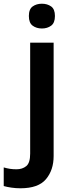

<svg xmlns="http://www.w3.org/2000/svg" viewBox="-81 -771 388 1031"><path d="M74 -685Q74 -722 94.5 -736.5Q115 -751 144 -751Q173 -751 193.5 -736.5Q214 -722 214 -685Q214 -648 193.5 -633Q173 -618 144 -618Q115 -618 94.5 -633Q74 -648 74 -685ZM29 240Q4 240 -20 236.5Q-44 233 -61 228V128Q-44 133 -28 135.5Q-12 138 8 138Q39 138 60 121Q81 104 81 54V-542H207V67Q207 142 166 191Q125 240 29 240Z"/></svg>

Font: Noto Sans Bassa Vah SemiBold
Style: Regular
Weight: 600
Designer: Monotype Design Team
Foundry: Monotype Imaging Inc.
Version: Version 2.002; ttfautohint (v1.8.4.7-5d5b)